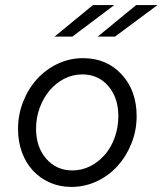

<svg xmlns="http://www.w3.org/2000/svg" viewBox="-20 -726 640 756"><path d="M51 0ZM51 -218Q51 -275 71.5 -326.5Q92 -378 126.5 -415.5Q161 -453 207.5 -475Q254 -497 307 -497Q400 -497 459 -433Q518 -369 518 -269Q518 -212 497.5 -161Q477 -110 442.5 -72Q408 -34 361 -12Q314 10 261 10Q215 10 176.5 -7Q138 -24 110 -54Q82 -84 66.5 -126Q51 -168 51 -218ZM265 -55Q303 -55 336 -72Q369 -89 393.5 -117.5Q418 -146 432 -185.5Q446 -225 446 -269Q446 -341 406.5 -387Q367 -433 304 -433Q266 -433 233 -416Q200 -399 175.5 -370Q151 -341 136.5 -302Q122 -263 122 -219Q122 -147 162 -101Q202 -55 265 -55ZM346 -706H430L265 -582H195ZM516 -706H600L433 -582H365Z"/></svg>

Font: Red Hat Text
Style: Italic
Weight: 400
Italic angle: -12°
Designer: Pentagram / MCKL
Foundry: Pentagram / MCKL
Version: Version 1.005; Red Hat Text Italic